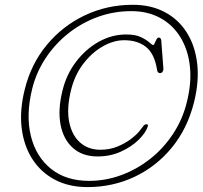

<svg xmlns="http://www.w3.org/2000/svg" viewBox="-20 -752 846 802"><path d="M345.5 29.5Q268 29.5 209.5 -1.2Q151 -32 115.2 -87.5Q79.5 -143 70.5 -217.2Q61.5 -291.5 83.5 -379Q109.5 -484.5 175.2 -564Q241 -643.5 334 -687.8Q427 -732 535 -732Q610 -732 667.2 -702Q724.5 -672 759.5 -617.2Q794.5 -562.5 803.5 -488Q812.5 -413.5 790.5 -325Q763 -215 697.8 -135.5Q632.5 -56 541.5 -13.2Q450.5 29.5 345.5 29.5ZM352 3.5Q422 3.5 487.8 -21Q553.5 -45.5 608.8 -89.5Q664 -133.5 703.5 -193.8Q743 -254 760.5 -325.5Q781 -407.5 773 -476.8Q765 -546 733 -597.5Q701 -649 649 -677.2Q597 -705.5 528.5 -705.5Q455 -705.5 387.8 -681Q320.5 -656.5 265 -612.2Q209.5 -568 170.2 -508.5Q131 -449 114 -379.5Q87.5 -269.5 109.2 -183Q131 -96.5 193.5 -46.5Q256 3.5 352 3.5ZM597 -223Q588.5 -197 559 -168Q529.5 -139 485.2 -118.8Q441 -98.5 387.5 -98.5Q324.5 -98.5 284.8 -133.8Q245 -169 233 -231Q221 -293 241 -373.5Q257.5 -441.5 298 -494.5Q338.5 -547.5 393 -577.8Q447.5 -608 507 -608Q545.5 -608 568.5 -597Q591.5 -586 603.5 -575Q615.5 -564 620 -564Q623 -564 626.2 -571.8Q629.5 -579.5 633.5 -587.2Q637.5 -595 644 -595Q651.5 -595 653.5 -584L662.5 -465.5Q663 -458 659 -452.2Q655 -446.5 649 -446.5Q637.5 -446.5 636 -460.5Q625.5 -527.5 590 -555.8Q554.5 -584 499 -584Q454.5 -584 409.2 -558.2Q364 -532.5 328.2 -486Q292.5 -439.5 277 -377Q257.5 -298.5 269 -242.5Q280.5 -186.5 314.8 -156.5Q349 -126.5 398.5 -126.5Q438.5 -126.5 470.5 -139.8Q502.5 -153 526.5 -171Q549.5 -188.5 560.8 -202.5Q572 -216.5 578.2 -224.8Q584.5 -233 591.5 -233Q600.5 -233 597 -223Z"/></svg>

Font: Fraunces 72pt SuperSoft Thin
Style: Italic
Weight: 100
Italic angle: -16°
Version: Version 1.000;[b76b70a41]